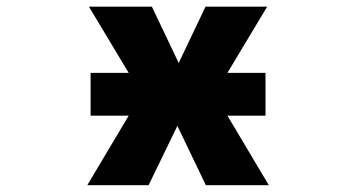

<svg xmlns="http://www.w3.org/2000/svg" viewBox="-20 -544 1040 566"><path d="M247.1 -203.1V-329.1H359.4L242.2 -524.4H427.7L506.8 -358.4L585.9 -524.4H767.6L650.4 -329.1H762.7V-203.1H650.4L772.5 2H586.9L502.9 -172.9L418 2H237.3L359.4 -203.1Z"/></svg>

Font: Gen Shin Gothic Monospace Heavy
Style: Bold
Weight: 800
Designer: [Source Han Sans]
Ryoko NISHIZUKA  (kana & ideographs); Paul D. Hunt (Latin, Greek & Cyrillic); Wenlong ZHANG  (bopomofo
Version: Version 1.002.20150607